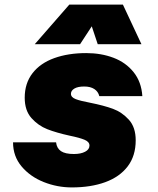

<svg xmlns="http://www.w3.org/2000/svg" viewBox="-20 -807 690 839"><path d="M37 -185H225Q228 -159 246.5 -146.5Q265 -134 303 -134Q333 -134 352 -144Q371 -154 371 -171Q371 -187 350 -196Q329 -205 285 -214Q226 -227 186.5 -242.5Q147 -258 117.5 -291Q88 -324 88 -380Q88 -443 122 -487Q156 -531 217 -553Q278 -575 357 -575Q422 -575 476 -554.5Q530 -534 564 -491.5Q598 -449 602 -387H414Q409 -407 392 -418Q375 -429 348 -429Q320 -429 305 -420Q290 -411 290 -397Q290 -382 310.5 -374Q331 -366 374 -358Q434 -346 473.5 -331.5Q513 -317 543 -284Q573 -251 573 -194Q573 -126 538 -80Q503 -34 440 -11Q377 12 294 12Q230 12 171 -11.5Q112 -35 74.5 -79.5Q37 -124 37 -185ZM283 -787H517L598 -614H407L381 -692L330 -614H132Z"/></svg>

Font: Azeret Mono Black
Style: Italic
Weight: 900
Italic angle: -12°
Designer: Martin Vácha
Foundry: Displaay
Version: Version 1.000; Glyphs 3.0.3, build 3074